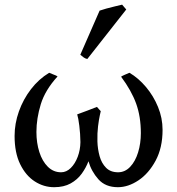

<svg xmlns="http://www.w3.org/2000/svg" viewBox="-20 -781 753 816"><path d="M670.9 -229Q670.9 -153.3 641.6 -98.6Q612.3 -43.9 568.6 -14.6Q524.9 14.6 481 14.6Q428.2 14.6 398.2 -19Q368.2 -52.7 356 -95.7Q345.7 -68.4 327.4 -43Q309.1 -17.6 280.3 -1.5Q251.5 14.6 210 14.6Q166 14.6 127.7 -10Q89.4 -34.7 65.7 -83.3Q42 -131.8 42 -203.1Q42 -255.9 60.3 -307.4Q78.6 -358.9 111.6 -401.9Q144.5 -444.8 189 -471.7Q192.4 -469.7 206.5 -464.6Q220.7 -459.5 224.6 -456.1Q171.9 -398.4 153.3 -337.9Q134.8 -277.3 134.8 -220.2Q134.8 -173.8 147.2 -134.8Q159.7 -95.7 183.3 -72.3Q207 -48.8 239.7 -48.8Q262.2 -48.8 280.8 -67.1Q299.3 -85.4 310.3 -114.7Q321.3 -144 321.8 -176.8Q321.3 -212.9 317.1 -246.3Q313 -279.8 308.1 -294.9Q329.1 -302.7 352.8 -311.5Q376.5 -320.3 392.1 -326.7Q396 -321.8 402.1 -315.2Q408.2 -308.6 408.2 -308.6Q408.2 -308.6 404.3 -291Q400.4 -273.4 396.7 -244.4Q393.1 -215.3 394 -179.7Q395 -147.5 403.3 -117.4Q411.6 -87.4 430.7 -68.1Q449.7 -48.8 481.9 -48.8Q511.2 -48.8 533.2 -72Q555.2 -95.2 566.9 -133.3Q578.6 -171.4 578.6 -215.3Q578.6 -285.6 558.6 -340.8Q538.6 -396 494.6 -455.1Q499 -458.5 512.2 -464.1Q525.4 -469.7 530.3 -471.7Q568.4 -449.2 600.3 -411.4Q632.3 -373.5 651.6 -326.4Q670.9 -279.3 670.9 -229ZM351.1 -530.3Q343.3 -531.7 336.4 -536.4Q329.6 -541 321.3 -548.3L403.3 -735.8Q414.1 -739.7 431.9 -744.6Q449.7 -749.5 468.3 -753.9Q486.8 -758.3 499 -761.2L516.6 -740.7Z"/></svg>

Font: Gentium Book Plus
Style: Regular
Weight: 400
Designer: Victor Gaultney, Annie Olsen, Iska Routamaa, Becca Hirsbrunner
Foundry: SIL International
Version: Version 6.101